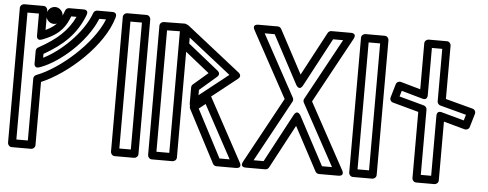

<svg xmlns="http://www.w3.org/2000/svg" viewBox="-55 -1033 3043 1198"><g transform="rotate(5 1466.0 -433.5)"><path d="M148 -428.1V-40H76.1V-835H148V-699.1C148 -699.1 144.7 -661.1 182.1 -675.8L191.8 -679.6C298.6 -721.5 328.3 -778.2 350.1 -835H383.5C340.6 -745.9 276.2 -687.3 164.7 -625.5L160.9 -623.4C152.7 -618.9 148 -609.5 148 -601.5V-525.2C148 -525.2 144.7 -487.6 181.9 -501.8L191.5 -505.4C305.5 -548.9 463.8 -683.9 526 -835H568.1C506.2 -678.7 309.7 -508 168.6 -453.2L164 -451.4C154.3 -447.6 148 -437.9 148 -428.1ZM198 -411.1C360.7 -479.4 576 -670.6 627 -853.3C636.1 -886 605.7 -885 602.9 -885H508.9C500.1 -885 489.1 -878.9 485.4 -868.5C438.4 -738.4 300.9 -612.2 198 -562.7V-586.9C321.7 -656.8 399.1 -732.8 444.9 -851C459.3 -888.3 421.6 -885 421.6 -885H332.9C322.9 -885 313.2 -878.6 309.5 -868.9C287.9 -812.1 278.6 -774.8 198 -736.6V-860C198 -870.7 188.1 -885 173 -885H51.1C40.4 -885 26.1 -875.1 26.1 -860V-15C26.1 -4.3 36 10 51.1 10H173C183.7 10 198 0.1 198 -15ZM246 -829.8C245.7 -830.4 245.5 -831 245.5 -831.7C245.5 -832.4 245.8 -833.2 246 -833.6C246.3 -833 246.5 -832.4 246.5 -831.7C246.5 -831 246.2 -830.2 246 -829.8ZM246 -778.8C275.2 -778.8 296.5 -804 296.5 -831.7C296.5 -859.4 275.2 -884.6 246 -884.6C216.8 -884.6 195.5 -859.4 195.5 -831.7C195.5 -804 216.8 -778.8 246 -778.8Z M793 -40H721V-835H793ZM818 10C828.7 10 843 0.1 843 -15V-860C843 -870.7 833.1 -885 818 -885H696C685.3 -885 671 -875.1 671 -860V-15C671 -4.3 680.9 10 696 10Z M1233.2 -363.6 1412.6 -32.5H1349L1192.8 -331.3ZM1262.9 -413.7C1250 -437.6 1230.9 -425.8 1225.3 -421.3L1145.5 -357.5C1137.6 -351.1 1133.2 -337.5 1139 -326.4L1311.7 4.1C1315.6 11.6 1324.4 17.5 1333.8 17.5H1454.6C1500.7 17.5 1476.6 -19.4 1476.6 -19.4ZM1098.4 -730.3 1098.3 -767.7 1365.1 -557.4 1184.1 -414.3V-447.5L1290 -538.8C1295.3 -543.4 1310.7 -560.1 1289.3 -577.2ZM1048.4 -718.2C1048.4 -710.8 1051.9 -703.4 1057.8 -698.7L1234.6 -557L1142.7 -477.9C1137.6 -473.5 1134.1 -466.3 1134.1 -458.9V-362.6C1134.1 -313.1 1174.6 -343 1174.6 -343L1421 -537.9C1444.3 -556.3 1425.6 -573.4 1420.9 -577.1L1088.6 -839C1049.7 -869.7 1048.1 -819.3 1048.1 -819.3ZM953.4 -800.4 1033.8 -801.6V-40H953.4ZM928 -850.1C916.1 -849.9 903.4 -839.4 903.4 -825.1V-15C903.4 -4.3 913.2 10 928.4 10H1058.8C1069.5 10 1083.8 0.1 1083.8 -15V-826.9C1083.8 -841.1 1071.9 -852.1 1058.5 -851.9Z M1842.9 -425.5 2053.1 -40H1990.4L1829.6 -341.7C1829.6 -341.7 1808.3 -384.5 1785.4 -341.7L1624.6 -40H1561.9L1772.1 -425.5C1776.2 -433 1775.9 -442.4 1772.1 -449.5L1561.9 -835H1624.6L1785.4 -533.3C1785.4 -533.3 1806.7 -490.5 1829.6 -533.3L1990.4 -835H2053.1L1842.9 -449.5C1838.8 -442 1839.1 -432.6 1842.9 -425.5ZM1893.3 -437.5 2117.1 -848C2139.2 -888.6 2095.2 -885 2095.2 -885H1975.4C1967 -885 1957.7 -880.1 1953.3 -871.8L1807.5 -598.2L1661.7 -871.8C1657.8 -879.1 1649 -885 1639.6 -885H1519.8C1473.6 -885 1497.9 -848 1497.9 -848L1721.7 -437.5L1497.9 -27C1475.8 13.6 1519.8 10 1519.8 10H1639.6C1648 10 1657.3 5.1 1661.7 -3.2L1807.5 -276.8L1953.3 -3.2C1957.2 4.1 1966 10 1975.4 10H2095.2C2141.4 10 2117.1 -27 2117.1 -27Z M2285 -40H2213V-835H2285ZM2310 10C2320.7 10 2335 0.1 2335 -15V-860C2335 -870.7 2325.1 -885 2310 -885H2188C2177.3 -885 2163 -875.1 2163 -860V-15C2163 -4.3 2172.9 10 2188 10Z M2846.6 -401.8 2705.8 -440.5C2702.9 -441.3 2674.1 -450.1 2674.1 -416.4V-40H2609.2V-449.1C2609.2 -460.9 2599.9 -470.7 2590.8 -473.2L2434.6 -515.9L2445.3 -552.1L2577.4 -514.7C2580 -514 2609.2 -504.7 2609.2 -538.8V-835H2674.1V-506.1C2674.1 -494.2 2683.4 -484.4 2692.7 -481.9L2857.3 -438ZM2857.1 -347C2868.4 -343.9 2883.6 -350.3 2887.7 -364.1L2912.5 -448.5C2916.7 -462.7 2907.9 -476.3 2895 -479.7L2724.1 -525.3V-860C2724.1 -870.7 2714.3 -885 2699.1 -885H2584.2C2573.4 -885 2559.2 -875.1 2559.2 -860V-571.8L2435.1 -606.9C2423.5 -610.2 2408.3 -603.6 2404.3 -589.9L2379.5 -505.5C2375.4 -491.6 2383.9 -477.9 2396.9 -474.4L2559.2 -430V-15C2559.2 -4.3 2569 10 2584.2 10H2699.1C2709.9 10 2724.1 0.1 2724.1 -15V-383.6Z"/></g></svg>

Font: Stormning Aesir
Style: Light
Weight: 400
Designer: Robert Jablonski, Mew Too
Foundry: Cannot Into Space Fonts
Version: Version 0.90